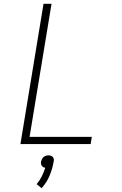

<svg xmlns="http://www.w3.org/2000/svg" viewBox="-20 -755 640 1006"><path d="M87 0 208 -735H250L135 -38H461L455 0ZM198 231 172 210Q188 191 199 169Q210 147 217 124Q211 123 206.5 120.5Q202 118 199 113.5Q196 109 195 103.5Q194 98 195 92Q197 85 200 78.5Q203 72 208.5 67.5Q214 63 220.5 61Q227 59 234 59Q241 59 246.5 61Q252 63 256.5 67.5Q261 72 262 78.5Q263 85 261 92Q255 129 240 165Q225 201 198 231Z"/></svg>

Font: Iosevka XLt Ex Obl
Style: Regular
Weight: 200
Width: 7
Italic angle: -9°
Monospace: yes
Designer: Belleve Invis
Foundry: Belleve Invis
Version: Version 32.5.0; ttfautohint (v1.8.4)